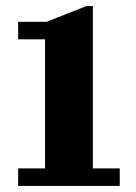

<svg xmlns="http://www.w3.org/2000/svg" viewBox="-20 -615 451 635"><path d="M134 -543 266 -595H287V-58H376V0H40V-58H129V-485H40V-543Z"/></svg>

Font: Bigshot One
Style: Regular
Weight: 400
Designer: Gesine Todt
Foundry: Gesine Todt
Version: Version 1.001